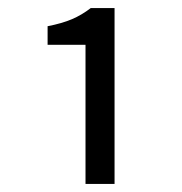

<svg xmlns="http://www.w3.org/2000/svg" viewBox="-20 -897 451 476"><path d="M192 -441V-786H98V-832Q134 -839 158.5 -849.5Q183 -860 205 -877H264V-441Z"/></svg>

Font: Noto Sans TC
Style: Regular
Weight: 400
Designer: Ryoko NISHIZUKA  (kana, bopomofo & ideographs); Paul D. Hunt (Latin, Greek & Cyrillic); Sandoll Communications , Soo-you
Foundry: Adobe
Version: Version 2.004-H2;hotconv 1.0.118;makeotfexe 2.5.65603